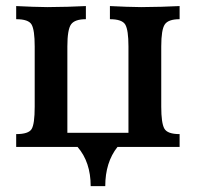

<svg xmlns="http://www.w3.org/2000/svg" viewBox="-20 -493 675 643"><path d="M332.5 130.4H283.7Q283.7 49.8 239.7 -1H34.2V-43.9Q75.2 -43.9 85.7 -60.5Q96.2 -77.1 96.2 -135.7V-337.4Q96.2 -392.6 85.9 -410.6Q75.7 -428.7 34.2 -428.7V-472.7Q91.3 -469.7 138.7 -469.2Q210.4 -469.7 267.6 -472.7V-428.7Q230.5 -428.7 218 -411.4Q205.6 -394 205.6 -337.4V-48.3H410.2V-337.4Q410.2 -392.1 399.7 -410.4Q389.2 -428.7 348.1 -428.7V-472.7Q405.3 -469.7 452.6 -469.2Q524.4 -469.7 581.5 -472.7V-428.7Q543.9 -428.7 532 -411.4Q520 -394 520 -337.4V-135.7Q520 -81.1 530.3 -62.5Q540.5 -43.9 581.5 -43.9V-1H373.5Q332.5 50.8 332.5 130.4Z"/></svg>

Font: Kelvinch
Style: Bold
Weight: 700
Designer: Paul James Miller
Foundry: High-Logic / Made with FontCreator
Version: Version 3.501;March 28, 2021;FontCreator 13.0.0.2683 64-bit